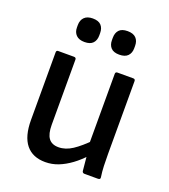

<svg xmlns="http://www.w3.org/2000/svg" viewBox="-129 -777 776 882"><g transform="rotate(20 259.0 -336.5)"><path d="M193 11Q131 11 98.5 -29Q66 -69 66 -149V-479Q66 -489 75 -489H152Q163 -489 163 -479V-160Q163 -116 178.5 -95Q194 -74 227 -74Q261 -74 294.5 -96Q328 -118 371 -162L375 -88Q347 -57 317 -35Q287 -13 256.5 -1Q226 11 193 11ZM382 0Q372 0 370 -9Q368 -29 366 -50.5Q364 -72 362 -93L355 -132V-479Q355 -489 365 -489H442Q452 -489 452 -479V-123Q452 -93 453 -65Q454 -37 458 -11Q460 0 447 0ZM174 -569Q147 -569 133 -583Q119 -597 119 -620V-632Q119 -656 133 -670Q147 -684 174 -684Q202 -684 215 -670Q228 -656 228 -632V-620Q228 -597 215 -583Q202 -569 174 -569ZM344 -569Q316 -569 303 -583Q290 -597 290 -620V-632Q290 -656 303 -670Q316 -684 344 -684Q372 -684 385.5 -670Q399 -656 399 -632V-620Q399 -597 385.5 -583Q372 -569 344 -569Z"/></g></svg>

Font: Sofia Sans Semi Condensed SemiBold
Style: Regular
Weight: 600
Designer: Botio Nikoltchev, Ani Petrova
Foundry: lettersoup
Version: Version 4.100